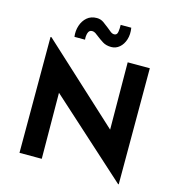

<svg xmlns="http://www.w3.org/2000/svg" viewBox="-138 -1076 1129 1224"><g transform="rotate(15 426.5 -464.0)"><path d="M754 30 196 -474 239 -450 242 0H95V-765H101L647 -263L615 -277L612 -736H758V30ZM485 -803Q451 -803 428 -817.5Q405 -832 386 -847Q375 -856 364.5 -863Q354 -870 342 -870Q322 -870 315.5 -848.5Q309 -827 312 -805H242Q237 -844 248.5 -879Q260 -914 285.5 -936Q311 -958 350 -958Q375 -958 395 -944Q415 -930 432 -916Q446 -904 458 -895Q470 -886 482 -886Q501 -886 504.5 -908.5Q508 -931 507 -955H577Q584 -912 573 -877.5Q562 -843 538.5 -823Q515 -803 485 -803Z"/></g></svg>

Font: Reem Kufi Fun
Style: Regular
Weight: 400
Designer: Khaled Hosny
Version: Version 1.005